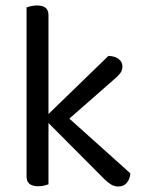

<svg xmlns="http://www.w3.org/2000/svg" viewBox="-20 -675 527 701"><path d="M198 -211 148 -250 376 -471Q400 -470 413.5 -459.5Q427 -449 427 -432Q427 -418 418.5 -407Q410 -396 394 -383ZM146 -237 202 -270 456 -42Q454 -20 442.5 -7Q431 6 412 6Q397 6 384.5 -2Q372 -10 359 -23ZM77 -268 157 -256V-2Q152 0 142 2.5Q132 5 120 5Q99 5 88 -3.5Q77 -12 77 -31ZM157 -217 77 -229V-648Q82 -650 92.5 -652.5Q103 -655 115 -655Q136 -655 146.5 -646.5Q157 -638 157 -619Z"/></svg>

Font: Baloo Tamma 2
Style: Regular
Weight: 400
Designer: Divya Kowshik, Shuchita Grover and Ek Type
Foundry: Ek Type
Version: Version 1.700